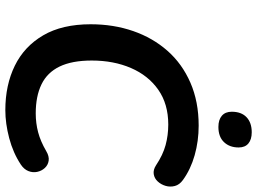

<svg xmlns="http://www.w3.org/2000/svg" viewBox="-142 -812 964 720"><g transform="rotate(90 340.0 -452.0)"><path d="M393 10Q299 10 226.5 -25.5Q154 -61 112.5 -132Q71 -203 71 -310Q71 -396 96.5 -469.5Q122 -543 170.5 -598Q219 -653 290 -684Q361 -715 451 -715Q509 -715 562 -700Q615 -685 655 -656Q673 -643 677.5 -625.5Q682 -608 677 -591Q672 -574 660.5 -561.5Q649 -549 633 -546.5Q617 -544 600 -555Q561 -581 524 -591Q487 -601 447 -601Q370 -601 316.5 -563.5Q263 -526 235 -461Q207 -396 207 -314Q207 -240 229.5 -193.5Q252 -147 296.5 -125.5Q341 -104 405 -104Q442 -104 476 -113Q510 -122 546 -143Q566 -155 582.5 -152.5Q599 -150 610 -138Q621 -126 624.5 -109.5Q628 -93 621.5 -76.5Q615 -60 597 -48Q553 -19 498 -4.5Q443 10 393 10ZM456 -789Q429 -789 414 -802Q399 -815 399 -839Q399 -875 419.5 -894.5Q440 -914 476 -914Q503 -914 518 -901.5Q533 -889 533 -865Q533 -831 513 -810Q493 -789 456 -789Z"/></g></svg>

Font: Nunito ExtraLight
Style: Italic
Weight: 200
Italic angle: -9°
Designer: Vernon Adams
Foundry: Vernon Adams
Version: Version 3.602